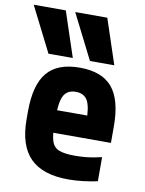

<svg xmlns="http://www.w3.org/2000/svg" viewBox="-111 -852 699 925"><g transform="rotate(10 239.0 -390.0)"><path d="M89 -570 -22 -790H135L208 -570ZM292 -570 181 -790H338L411 -570ZM288 10Q162 10 101 -51.5Q40 -113 40 -240V-280Q40 -409 90.5 -469.5Q141 -530 250 -530Q359 -530 409.5 -469.5Q460 -409 460 -280V-199H108V-309H350L326 -274Q326 -351 309 -381.5Q292 -412 251 -412Q210 -412 193 -381.5Q176 -351 176 -274V-246Q176 -188 185.5 -158.5Q195 -129 221.5 -118.5Q248 -108 300 -108Q329 -108 358 -111Q387 -114 430 -124V-6Q397 1 360 5.5Q323 10 288 10Z"/></g></svg>

Font: M PLUS 1 Code
Style: Bold
Weight: 700
Designer: Coji Morishita
Foundry: UNDERFOREST DESIGN
Version: Version 1.002